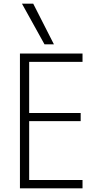

<svg xmlns="http://www.w3.org/2000/svg" viewBox="-20 -1020 540 1040"><path d="M88 0V-730H427V-685H138V-408H417V-364H138V-45H427V0ZM221 -780 99 -1000H160L272 -780Z"/></svg>

Font: M PLUS Code Latin Light
Style: Regular
Weight: 300
Designer: Coji Morishita
Foundry: UNDERFOREST DESIGN
Version: Version 1.002; ttfautohint (v1.8.3)